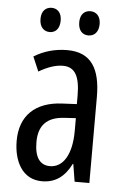

<svg xmlns="http://www.w3.org/2000/svg" viewBox="-53 -822 521 805"><g transform="rotate(5 208.0 -420.0)"><path d="M89 -734C89 -699 108 -682 132 -682C156 -682 174 -699 174 -734C174 -767 156 -784 132 -784C108 -784 89 -768 89 -734ZM252 -734C252 -699 270 -682 295 -682C319 -682 338 -699 338 -734C338 -767 319 -784 295 -784C271 -784 252 -768 252 -734ZM213 -613C162 -613 115 -600 73 -574L99 -513C137 -535 170 -546 200 -546C251 -546 272 -508 272 -426V-391L211 -388C98 -383 34 -322 34 -216C34 -131 71 -56 154 -56C210 -56 249 -84 277 -140H279L291 -66H353V-428C353 -546 314 -613 213 -613ZM225 -329 273 -332V-278C273 -180 238 -122 182 -122C141 -122 117 -152 117 -218C117 -288 152 -325 225 -329Z"/></g></svg>

Font: Noto Sans Malayalam UI ExtraCondensed
Style: Regular
Weight: 400
Width: 2
Designer: Jelle Bosma - Monotype Design Team
Foundry: Monotype Imaging Inc.
Version: Version 2.104